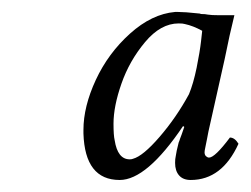

<svg xmlns="http://www.w3.org/2000/svg" viewBox="-20 -657 415 318"><path d="M293 -501Q300.3 -518.6 305.7 -544.9Q311 -571.3 313 -588.9L314.9 -606Q299.8 -614.3 286.1 -617.2Q283.2 -618.2 275.9 -618.2Q246.1 -618.2 220.2 -587.2Q194.3 -556.2 181.2 -518.6Q168 -481 168 -452.1Q168 -432.6 169.9 -424.8Q174.8 -393.1 194.8 -393.1Q198.2 -393.1 200.2 -394Q216.8 -398.4 244.4 -430.4Q272 -462.4 293 -501ZM342.8 -631.8H368.2Q360.4 -600.6 352.1 -559.1L325.2 -439Q324.2 -434.1 322.8 -426.5Q321.3 -418.9 320.1 -413.1Q318.8 -407.2 318.8 -404.8Q318.8 -400.4 321.3 -398.2Q323.7 -396 326.2 -396Q335.9 -396 360.8 -429.2Q368.7 -429.2 375 -418.9Q347.7 -358.9 295.9 -358.9Q283.2 -358.9 276.6 -366.5Q270 -374 270 -387.2Q270 -394 271 -397.9Q272 -405.8 275.9 -420.9Q276.9 -422.9 278.3 -427.5Q279.8 -432.1 280.8 -434.1L285.2 -446.8L283.2 -448.2Q223.1 -358.9 178.2 -358.9Q120.6 -358.9 118.2 -436V-441.9Q118.2 -480.5 138.7 -524.7Q159.2 -568.8 195.3 -601.3Q231.4 -633.8 270 -637.2H274.9Q286.1 -637.2 308.1 -634.8Q311 -634.8 313 -633.8Q320.3 -633.8 324.2 -632.8Q330.1 -631.8 342.8 -631.8Z"/></svg>

Font: Common Serif
Style: Italic
Weight: 400
Italic angle: -12°
Designer: Philipp H. Poll, Khaled Hosny
Foundry: Stefan Peev, Context Ltd.
Version: Version 1.026